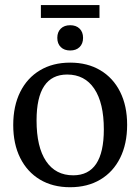

<svg xmlns="http://www.w3.org/2000/svg" viewBox="-20 -744 564 772"><path d="M261.7 8.8Q191.9 8.8 140.6 -22Q89.4 -52.7 61.3 -108.9Q33.2 -165 33.2 -241.2Q33.2 -317.9 61.3 -374.3Q89.4 -430.7 140.9 -461.4Q192.4 -492.2 262.2 -492.2Q332 -492.2 383.5 -461.4Q435.1 -430.7 463.1 -374.5Q491.2 -318.4 491.2 -242.2Q491.2 -165.5 463.1 -109.1Q435.1 -52.7 383.5 -22Q332 8.8 261.7 8.8ZM274.4 -39.1Q397.5 -39.1 397.5 -223.6Q397.5 -330.1 359.1 -387.2Q320.8 -444.3 250 -444.3Q127 -444.3 127 -259.8Q127 -152.8 165.3 -95.9Q203.6 -39.1 274.4 -39.1ZM262.2 -541Q238.3 -541 224.4 -554.7Q210.4 -568.4 210.4 -591.8Q210.4 -615.2 224.4 -628.9Q238.3 -642.6 262.2 -642.6Q286.1 -642.6 300 -628.9Q314 -615.2 314 -591.8Q314 -568.4 300 -554.7Q286.1 -541 262.2 -541ZM144.4 -723.6H380V-671.9H144.4Z"/></svg>

Font: Markazi Text
Style: Regular
Weight: 400
Designer: Borna Izadpanah (Arabic designer), Fiona Ross (Arabic design director) and Florian Runge (Latin designer)
Foundry: Borna Izadpanah and Florian Runge
Version: Version 1.000